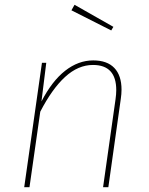

<svg xmlns="http://www.w3.org/2000/svg" viewBox="-20 -781 621 801"><path d="M487 -407Q487 -389 484 -369L432 0H410L462 -367Q465 -388 465 -405Q465 -510 368 -510Q306 -510 251.5 -460Q197 -410 148 -315L103 0H81L155 -519H173L153 -358Q197 -443 252 -486Q307 -529 369 -529Q427 -529 457 -497.5Q487 -466 487 -407ZM291 -761 453 -669 444 -654 278 -738Z"/></svg>

Font: Fira Sans Thin
Style: Italic
Weight: 250
Italic angle: -8°
Designer: Carrois Corporate & Edenspiekermann AG
Foundry: Carrois Corporate GbR & Edenspiekermann AG
Version: Version 4.203